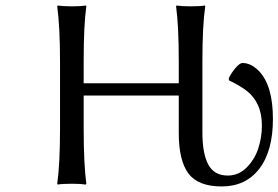

<svg xmlns="http://www.w3.org/2000/svg" viewBox="-20 -668 1012 698"><path d="M629.9 -444.8Q629.9 -573.7 620.1 -645L622.1 -647.9Q640.1 -645 672.9 -645Q707 -645 725.1 -647.9L726.1 -645Q715.8 -575.2 715.8 -444.8V-187Q715.8 -109.4 737.3 -69.6Q758.8 -29.8 808.1 -29.8Q847.7 -29.8 877 -59.3Q906.2 -88.9 919.2 -129.2Q932.1 -169.4 932.1 -210.9Q932.1 -254.9 917.7 -285.9Q903.3 -316.9 878.7 -336.4Q854 -356 812 -376V-383.8Q819.3 -400.4 835.2 -419.7Q851.1 -439 861.8 -439Q892.1 -439 920.9 -410.2Q972.2 -357.4 972.2 -235.8Q972.2 -118.7 922.6 -54.4Q873 9.8 786.1 9.8Q700.2 9.8 665 -37.4Q629.9 -84.5 629.9 -184.1V-320.8H284.2V-200.2Q284.2 -71.3 293.9 0L292 2.9Q273.4 0 241.2 0Q207 0 189 2.9L188 0Q198.2 -71.3 198.2 -200.2V-444.8Q198.2 -569.8 188 -645L189.9 -647.9Q208.5 -645 241.2 -645Q274.4 -645 293 -647.9L293.9 -645Q284.2 -578.6 284.2 -444.8V-365.2H629.9Z"/></svg>

Font: Linear Smooth
Style: Regular
Weight: 400
Designer: Philipp H. Poll, Flanker
Foundry: Philipp H. Poll, reworked by Flanker
Version: Version 1.061 | FøM Fix